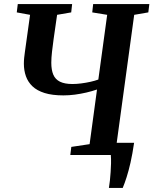

<svg xmlns="http://www.w3.org/2000/svg" viewBox="-20 -763 755 945"><path d="M516 162Q519 145 521 125Q523 105 524.5 83.8Q526 62.5 526.5 41.2Q527 20 525.5 0L483 -60H640Q632 -5 622.5 36.8Q613 78.5 603.2 109Q593.5 139.5 584 162ZM326 0 331 -40 421 -53.5 457.5 -322.5Q433 -314 405 -307.5Q377 -301 348.2 -297.2Q319.5 -293.5 292 -293.5Q237 -293.5 199.5 -305.2Q162 -317 139.8 -338.2Q117.5 -359.5 107.5 -388Q97.5 -416.5 97.5 -449.5Q97.5 -464 99 -479Q100.5 -494 102.5 -507L128 -690L62.5 -702L67.5 -743H335L330.5 -702L261 -690L244 -571.5Q239.5 -539 236 -508.5Q232.5 -478 232.5 -454Q232.5 -419 242.2 -395.8Q252 -372.5 275 -361Q298 -349.5 336.5 -349.5Q357 -349.5 380.2 -352.5Q403.5 -355.5 425.8 -360.5Q448 -365.5 464 -371.5L507.5 -690L434 -702L438.5 -743H715L710 -702L640.5 -690L553.5 -53.5L625 -39.5L621 0Z"/></svg>

Font: Merriweather 48pt SemiBold
Style: Italic
Weight: 600
Italic angle: -7.8°
Designer: Eben Sorkin
Foundry: Eben Sorkin
Version: Version 2.101